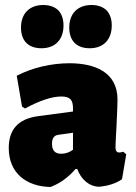

<svg xmlns="http://www.w3.org/2000/svg" viewBox="-20 -737 543 768"><path d="M15 -145C15 -44 86 9 182 11C219 -3 253 -27 282 -61H289C303 -23 333 8 375 10C412 7 443 -3 468 -20L485 -120L473 -130C466 -128 461 -127 456 -127C451 -127 448 -129 446 -132C443 -135 442 -141 442 -148C442 -154 443 -182 446 -233C449 -290 450 -326 450 -339C450 -451 355 -484 258 -484C187 -484 110 -467 47 -434L68 -311L80 -303C139 -335 188 -351 225 -351C260 -351 272 -338 272 -303V-291L130 -272C53 -261 15 -219 15 -145ZM64 -627C64 -574 93 -544 146 -544C202 -544 234 -580 234 -635C234 -661 227 -681 213 -696C198 -710 178 -717 153 -717C97 -717 64 -682 64 -627ZM339 -544C395 -544 427 -580 427 -635C427 -661 420 -681 406 -696C391 -710 371 -717 346 -717C290 -717 257 -682 257 -627C257 -574 286 -544 339 -544ZM215 -198 272 -206V-138C257 -127 241 -122 225 -122C200 -122 188 -135 188 -162C188 -181 194 -196 215 -198Z"/></svg>

Font: Luna Sans Black
Style: Regular
Weight: 900
Designer: Juan Pablo del Peral
Foundry: Huerta Tipografica
Version: Version 2.001; ttfautohint (v1.5)